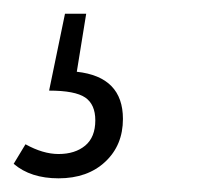

<svg xmlns="http://www.w3.org/2000/svg" viewBox="-55 -36 285 278"><path d="M69.8 -16.1 56.2 67.9Q123 75.2 123 136.2Q123 174.3 97.4 198.2Q71.8 222.2 29.8 222.2Q-10.7 222.2 -35.2 201.2L-18.1 172.9Q7.3 187 29.8 187Q53.7 187 68.4 174.8Q83 162.6 83 138.2Q83 115.2 68.4 105.2Q53.7 95.2 16.1 95.2L39.1 -16.1Z"/></svg>

Font: Fira Sans Compressed ExtraLight
Style: Italic
Weight: 250
Width: 3
Italic angle: -8°
Designer: Carrois Corporate & Edenspiekermann AG
Foundry: Carrois Corporate GbR & Edenspiekermann AG
Version: Version 4.203;PS 004.203;hotconv 1.0.88;makeotf.lib2.5.64775